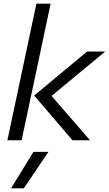

<svg xmlns="http://www.w3.org/2000/svg" viewBox="-20 -759 590 1039"><path d="M177 -739H254L97 0H20ZM165 -242 451 -480H549L259 -240L467 0H372ZM161 63H242L109 260H40Z"/></svg>

Font: Prompt Light
Style: Italic
Weight: 300
Italic angle: -12°
Designer: Katatrad Team
Foundry: CadsonDemak
Version: Version 1.000